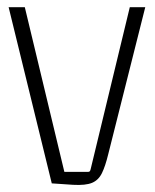

<svg xmlns="http://www.w3.org/2000/svg" viewBox="-20 -510 431 534"><path d="M281 -81Q273 -48 263.5 -28.5Q254 -9 236 -1.5Q218 6 183 4L124 0L4 -490H49L159 -32H225Q228 -32 229.5 -33.5Q231 -35 232 -39L341 -490H384Z"/></svg>

Font: Gemunu Libre ExtraLight ExtraLight
Style: Regular
Weight: 250
Version: Version 1.100